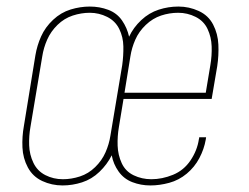

<svg xmlns="http://www.w3.org/2000/svg" viewBox="-20 -558 760 586"><path d="M171 8Q201 8 230.5 -1.5Q260 -11 283.5 -33.5Q307 -56 321 -84Q326 -57 342 -34.5Q358 -12 384 -2Q410 8 439 8Q467 8 496.5 0Q526 -8 550 -28Q574 -48 588.5 -75.5Q603 -103 608 -132L609 -139H588Q588 -136 587 -133Q582 -99 561.5 -68.5Q541 -38 508 -24.5Q475 -11 442 -11Q413 -11 388 -23Q363 -35 351.5 -60Q340 -85 339 -113.5Q338 -142 343 -171L357 -256H626L643 -356Q648 -389 646.5 -422Q645 -455 630.5 -483Q616 -511 586.5 -524.5Q557 -538 525 -538Q525 -538 525 -538Q525 -538 525 -538H524Q494 -538 464.5 -528.5Q435 -519 411 -496.5Q387 -474 374 -446Q368 -473 352.5 -495.5Q337 -518 310.5 -528Q284 -538 254 -538Q225 -538 195.5 -529Q166 -520 142 -497.5Q118 -475 105.5 -447Q93 -419 88 -389L53 -174Q47 -141 48.5 -108Q50 -75 65 -47Q80 -19 109 -5.5Q138 8 171 8ZM360 -275 378 -386Q382 -412 393 -437Q404 -462 425 -482Q446 -502 471.5 -510.5Q497 -519 524 -519Q552 -519 577 -506.5Q602 -494 613.5 -469.5Q625 -445 626 -416.5Q627 -388 622 -359L608 -275ZM172 -11Q143 -11 118.5 -23.5Q94 -36 82 -61Q70 -86 69 -114.5Q68 -143 73 -171L109 -386Q113 -412 124 -437Q135 -462 155.5 -482Q176 -502 202 -510.5Q228 -519 254 -519Q282 -519 307 -506.5Q332 -494 344 -469.5Q356 -445 356.5 -416.5Q357 -388 353 -359L317 -144Q313 -118 302 -93Q291 -68 270.5 -48Q250 -28 224 -19.5Q198 -11 172 -11Z"/></svg>

Font: Iosevka Sparkle Thin Oblique
Style: Regular
Weight: 100
Italic angle: -9°
Designer: Belleve Invis
Foundry: Belleve Invis
Version: Version 4.5.0; ttfautohint (v1.8.3)